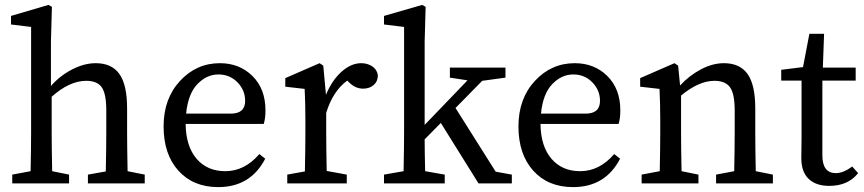

<svg xmlns="http://www.w3.org/2000/svg" viewBox="-20 -749 3526 784"><path d="M501 -50 571 -36V0H339V-36L412 -49Q414 -149 414 -210V-298Q414 -366 395.5 -392.5Q377 -419 332 -419Q264 -419 191 -354V-210Q191 -150 193 -50L262 -36V0H30V-36L105 -50Q107 -150 107 -210V-639L25 -649V-684L178 -729L192 -721L188 -579V-398Q225 -440 274.5 -465.5Q324 -491 371 -491Q436 -491 467.5 -447Q499 -403 499 -306V-210Q499 -150 501 -50Z M740 -285H922Q981 -285 981 -337Q981 -381 949.5 -413Q918 -445 872 -445Q824 -445 786 -405.5Q748 -366 740 -285ZM1057 -243H738Q739 -152 782.5 -101Q826 -50 900 -50Q979 -50 1039 -120L1063 -101Q1003 15 871 15Q769 15 708.5 -52Q648 -119 648 -233Q648 -346 715 -418.5Q782 -491 878 -491Q958 -491 1011 -438.5Q1064 -386 1064 -298Q1064 -266 1057 -243Z M1300 -481 1311 -362Q1336 -422 1375 -456.5Q1414 -491 1455 -491Q1480 -491 1499.5 -478.5Q1519 -466 1523 -442Q1523 -417 1506 -402Q1489 -387 1463 -387Q1431 -387 1406 -412L1398 -420Q1339 -377 1312 -288V-210Q1312 -151 1314 -51L1396 -36V0H1153V-36L1225 -49Q1227 -149 1227 -210V-261Q1227 -326 1224 -386L1145 -395V-430L1285 -491Z M2004 -48 2070 -36V0H1934L1780 -247L1714 -180Q1714 -136 1716 -50L1796 -36V0H1548V-36L1628 -50Q1630 -156 1630 -210V-639L1548 -649V-684L1704 -729L1718 -721L1714 -579V-239L1889 -421L1817 -432V-473H2044V-432L1949 -419L1840 -308Z M2189 -285H2371Q2430 -285 2430 -337Q2430 -381 2398.5 -413Q2367 -445 2321 -445Q2273 -445 2235 -405.5Q2197 -366 2189 -285ZM2506 -243H2187Q2188 -152 2231.5 -101Q2275 -50 2349 -50Q2428 -50 2488 -120L2512 -101Q2452 15 2320 15Q2218 15 2157.5 -52Q2097 -119 2097 -233Q2097 -346 2164 -418.5Q2231 -491 2327 -491Q2407 -491 2460 -438.5Q2513 -386 2513 -298Q2513 -266 2506 -243Z M3066 -50 3136 -36V0H2904V-36L2978 -50Q2980 -148 2980 -210V-298Q2980 -366 2961 -392.5Q2942 -419 2897 -419Q2834 -419 2761 -359V-210Q2761 -150 2763 -50L2832 -36V0H2600V-36L2674 -50Q2676 -150 2676 -210V-261Q2676 -326 2673 -386L2594 -395V-430L2734 -491L2749 -481L2757 -400Q2795 -441 2842.5 -466Q2890 -491 2936 -491Q3001 -491 3032.5 -447Q3064 -403 3064 -306V-210Q3064 -150 3066 -50Z M3460 -69 3484 -42Q3443 10 3366 10Q3312 10 3282 -18.5Q3252 -47 3252 -104Q3252 -115 3252.5 -141.5Q3253 -168 3253 -189V-420H3170V-464L3259 -475L3285 -611H3345L3340 -473H3474V-420H3338V-115Q3338 -42 3393 -42Q3423 -42 3460 -69Z"/></svg>

Font: TypoPRO Source Serif Pro
Style: Regular
Weight: 400
Designer: Frank Grießhammer
Foundry: Adobe Systems Incorporated
Version: Version 1.017;PS 1.0;hotconv 1.0.79;makeotf.lib2.5.61930